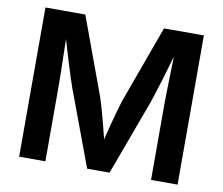

<svg xmlns="http://www.w3.org/2000/svg" viewBox="-79 -825 1072 922"><g transform="rotate(10 456.5 -364.0)"><path d="M70.3 0V-727.5H264.6L403.3 -350.6Q410.6 -329.6 419.7 -297.4Q428.7 -265.1 438.5 -228.3Q448.2 -191.4 456.8 -156.5Q465.3 -121.6 471.2 -95.7H443.8Q449.7 -121.1 458.3 -155.8Q466.8 -190.4 476.3 -227.3Q485.8 -264.2 495.1 -296.6Q504.4 -329.1 511.2 -350.6L648.4 -727.5H842.8V0H713.4V-368.2Q713.4 -391.6 714.1 -424.6Q714.8 -457.5 715.8 -494.9Q716.8 -532.2 717.8 -570.3Q718.8 -608.4 718.8 -642.6H729.5Q719.2 -605 707.8 -565.2Q696.3 -525.4 685.1 -488Q673.8 -450.7 663.8 -419.7Q653.8 -388.7 647 -368.2L511.2 0H401.9L264.6 -368.2Q257.3 -388.7 247.6 -419.2Q237.8 -449.7 226.3 -486.8Q214.8 -523.9 203.1 -564Q191.4 -604 180.2 -642.6H192.9Q193.4 -610.4 194.3 -572.5Q195.3 -534.7 196 -497.1Q196.8 -459.5 197.5 -425.8Q198.2 -392.1 198.2 -368.2V0Z"/></g></svg>

Font: Inter 18pt SemiBold
Style: Regular
Weight: 600
Designer: Rasmus Andersson
Foundry: rsms
Version: Version 4.001;git-66647c0bb